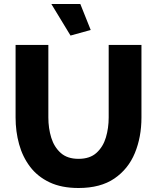

<svg xmlns="http://www.w3.org/2000/svg" viewBox="-20 -935 787 961"><path d="M373 6Q288 6 228 -22.5Q168 -51 130.5 -100.5Q93 -150 75.5 -213.5Q58 -277 58 -347V-710H222V-347Q222 -293 236.5 -246Q251 -199 284 -169.5Q317 -140 373 -140Q430 -140 463 -170Q496 -200 510 -247Q524 -294 524 -347V-710H688V-347Q688 -249 655 -169Q622 -89 552.5 -41.5Q483 6 373 6ZM237 -915H382L434 -785L333 -757Z"/></svg>

Font: Raleway ExtraBold
Style: Regular
Weight: 800
Designer: Matt McInerney, Pablo Impallari, Rodrigo Fuenzalida
Foundry: Matt McInerney, Pablo Impallari, Rodrigo Fuenzalida
Version: Version 4.026